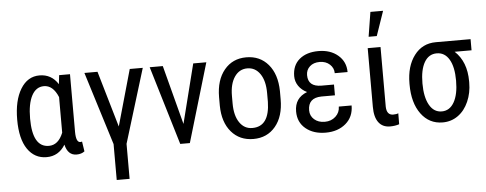

<svg xmlns="http://www.w3.org/2000/svg" viewBox="-58 -924 3246 1283"><g transform="rotate(-5 1565.0 -282.5)"><path d="M135.3 -255.9Q135.3 -63.5 245.1 -63.5Q308.6 -63.5 340.8 -143.6V-382.3Q307.1 -463.9 245.6 -463.9Q192.9 -463.9 164.1 -409.7Q135.3 -355.5 135.3 -255.9ZM426.8 -528.3V-141.1Q427.2 -70.8 456.1 -70.8Q462.9 -70.8 467.8 -73.2L478 -6.3Q457 10.3 424.3 10.3Q365.7 10.3 348.6 -62.5Q304.2 10.3 223.6 10.3Q143.1 10.3 95.9 -58.3Q48.8 -127 48.8 -255.9Q48.8 -384.8 95.7 -461.4Q142.6 -538.1 222.7 -538.1Q302.7 -538.1 347.2 -468.3L354 -528.3Z M762.7 203.1H676.3V-37.6L523.4 -528.3H611.3L721.2 -151.9L827.6 -528.3H915L762.7 -31.7Z M1153.3 -131.3 1253.4 -528.3H1341.3L1184.6 0H1120.1L961.4 -528.3H1049.3Z M1492.2 -238.8Q1492.2 -157.2 1524.4 -110.4Q1556.6 -63.5 1610.4 -64Q1724.6 -64 1728 -229V-288.6Q1728 -370.1 1695.8 -417Q1663.6 -463.9 1609.9 -463.9Q1556.6 -463.9 1524.4 -417Q1492.2 -370.1 1492.2 -289.1ZM1405.8 -288.6Q1406.2 -403.3 1461.9 -470.7Q1517.6 -538.1 1609.4 -538.1Q1701.2 -538.1 1756.8 -472.7Q1812.5 -407.2 1814.5 -294.4V-238.8Q1814.5 -124 1758.8 -57.1Q1703.1 9.8 1610.8 9.8Q1518.6 9.8 1462.9 -55.2Q1407.2 -120.1 1405.8 -231Z M1997.6 -148.4Q1997.6 -111.3 2024.9 -87.2Q2052.2 -63 2095.7 -63Q2139.2 -63 2168.2 -89.8Q2197.3 -116.7 2197.3 -156.2H2283.2Q2283.2 -80.1 2230.5 -35.2Q2177.7 9.8 2095.7 9.8Q2013.7 9.8 1961.9 -33Q1910.2 -75.7 1910.2 -148.4Q1910.2 -239.3 1994.6 -271.5Q1958.5 -289.1 1938.2 -318.8Q1918 -348.6 1918 -384.3Q1918 -457 1965.8 -497.3Q2013.7 -537.6 2093.8 -537.6Q2173.8 -537.6 2224.9 -493.9Q2275.9 -450.2 2275.9 -380.9H2189.9Q2189.9 -415.5 2163.6 -439.9Q2137.2 -464.4 2095.7 -464.4Q2054.2 -464.4 2029.3 -441.7Q2004.4 -418.9 2004.4 -383.8Q2004.4 -305.7 2094.7 -305.7H2178.2V-233.4H2087.4Q1997.6 -231.9 1997.6 -148.4Z M2509.8 -528.3V-128.4Q2511.2 -71.3 2555.2 -71.3Q2577.6 -71.3 2589.4 -77.1L2588.9 -3.4Q2561 5.9 2527.8 5.9Q2477.5 5.9 2450.7 -29.8Q2423.8 -65.4 2423.8 -134.3V-528.3ZM2462.9 -768.1H2547.9L2491.2 -603.5H2436.5Z M2796.9 -403.3Q2767.6 -353 2767.6 -261.2Q2767.6 -169.4 2797.4 -116.7Q2827.1 -64 2880.4 -64Q2933.6 -64 2963.4 -116.2Q2993.2 -168.5 2993.2 -260.7Q2993.2 -353 2963.4 -403.3Q2933.6 -453.6 2879.9 -453.6Q2826.2 -453.6 2796.9 -403.3ZM3113.8 -453.6H3000.5Q3079.6 -380.4 3079.6 -248.5V-239.7Q3079.6 -171.4 3054 -113Q3028.3 -54.7 2983.2 -22.5Q2938 9.8 2880.4 9.8Q2790 9.8 2735.6 -64.2Q2681.2 -138.2 2681.2 -261.7V-269Q2681.2 -384.3 2735.4 -456.3Q2789.6 -528.3 2880.9 -528.3H3113.8Z"/></g></svg>

Font: RobotoCondensed-Regular
Style: Regular
Weight: 400
Designer: Google
Version: Version 2.001201; 2014